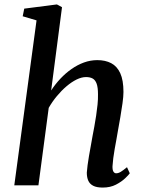

<svg xmlns="http://www.w3.org/2000/svg" viewBox="-20 -837 651 867"><path d="M444 10Q416.5 10 400.8 1.8Q385 -6.5 378.5 -21.5Q372 -36.5 372 -57.5Q373 -72 375.5 -91.2Q378 -110.5 381.8 -132.5Q385.5 -154.5 389.8 -177Q394 -199.5 397.5 -220.5Q401.5 -241.5 406 -265.8Q410.5 -290 414.2 -315.2Q418 -340.5 420.5 -365Q423 -389.5 422.5 -411.5Q422.5 -442 416.5 -458.8Q410.5 -475.5 398.8 -482.2Q387 -489 368.5 -489Q348.5 -489 326 -478Q303.5 -467 280.5 -447.5Q257.5 -428 236.8 -403Q216 -378 200 -350L153.5 0H44.5L145 -745L82.5 -763.5L89.5 -798L237 -817L260 -804.5L211 -428.5Q229.5 -457 252.8 -481.8Q276 -506.5 302.8 -525.2Q329.5 -544 359 -554.8Q388.5 -565.5 419.5 -565.5Q455.5 -565.5 482 -551.8Q508.5 -538 523 -506.5Q537.5 -475 537.5 -421.5Q537.5 -401.5 533.2 -370.8Q529 -340 523.2 -306.8Q517.5 -273.5 512.5 -246.5Q509.5 -227.5 505.5 -206.2Q501.5 -185 497.8 -163.8Q494 -142.5 491.5 -122.8Q489 -103 488 -86.5Q487.5 -69.5 492.2 -62Q497 -54.5 504.5 -54.5Q514.5 -54.5 525.2 -61Q536 -67.5 553.5 -82L566 -54.5Q561.5 -47.5 545.2 -32Q529 -16.5 503.5 -3.2Q478 10 444 10Z"/></svg>

Font: Merriweather 24pt Medium
Style: Italic
Weight: 500
Italic angle: -7.8°
Version: Version 2.101